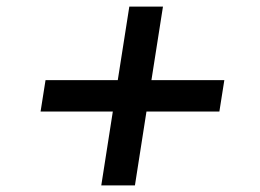

<svg xmlns="http://www.w3.org/2000/svg" viewBox="-20 -578 788 582"><path d="M287 -16 322 -240H103L118 -335H337L372 -558H474L439 -335H660L645 -240H424L389 -16Z"/></svg>

Font: Nunito Sans 10pt Expanded
Style: Bold Italic
Weight: 700
Width: 7
Italic angle: -9°
Designer: Vernon Adams
Foundry: Vernon Adams
Version: Version 3.101;gftools[0.9.27]